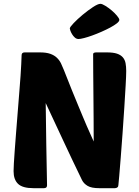

<svg xmlns="http://www.w3.org/2000/svg" viewBox="-20 -984 728 1004"><path d="M499 0Q458 0 438 -12Q418 -24 409 -42Q357 -149 311.5 -247Q266 -345 219 -445Q220 -337 222 -230Q224 -123 226 -15Q226 0 210 0H155Q98 0 74.5 -22.5Q51 -45 51 -89Q51 -101 52.5 -129.5Q54 -158 57 -197Q60 -236 63.5 -282.5Q67 -329 71 -377Q77 -453 81 -503Q85 -553 87.5 -587.5Q90 -622 91 -646.5Q92 -671 93 -695Q93 -710 109 -710H189Q222 -710 243 -702.5Q264 -695 277.5 -682Q291 -669 299 -652.5Q307 -636 314 -618Q338 -556 356.5 -511Q375 -466 389 -432Q403 -398 413.5 -373Q424 -348 433 -327Q442 -306 451 -286.5Q460 -267 470 -244Q470 -303 469.5 -365.5Q469 -428 468.5 -487.5Q468 -547 467.5 -602Q467 -657 467 -701Q467 -710 484 -710H539Q572 -710 591.5 -703.5Q611 -697 622 -684.5Q633 -672 636.5 -654Q640 -636 640 -613Q640 -588 637 -536.5Q634 -485 630 -421Q626 -357 621 -288.5Q616 -220 611.5 -162Q607 -104 603.5 -63.5Q600 -23 599 -16Q599 -8 593.5 -4Q588 0 581 0ZM391 -780Q380 -780 371.5 -787.5Q363 -795 357 -805Q351 -815 348 -823.5Q345 -832 345 -835Q345 -842 365 -863Q385 -884 412 -906.5Q439 -929 465.5 -946.5Q492 -964 505 -964Q514 -964 531 -953.5Q548 -943 564 -929.5Q580 -916 592 -901.5Q604 -887 604 -880Q604 -872 590.5 -861.5Q577 -851 556.5 -840Q536 -829 511 -818Q486 -807 462.5 -798.5Q439 -790 419.5 -785Q400 -780 391 -780Z"/></svg>

Font: Poetsen One
Style: Regular
Weight: 400
Designer: Pablo Impallari, Rodrigo Fuenzalida
Foundry: Pablo Impallari, Rodrigo Fuenzalida
Version: Version 1.001; ttfautohint (v0.93) -l 8 -r 50 -G 200 -x 14 -